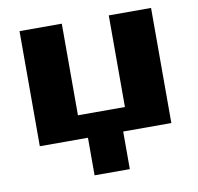

<svg xmlns="http://www.w3.org/2000/svg" viewBox="-74 -567 829 805"><g transform="rotate(-10 340.0 -165.0)"><path d="M60 0V-490H240V-100H440V-490H620V0H415V160H265V0Z"/></g></svg>

Font: Xolonium
Style: Bold
Weight: 700
Designer: Severin Meyer
Version: Version 4.2